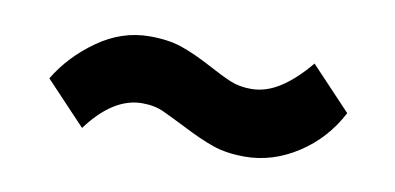

<svg xmlns="http://www.w3.org/2000/svg" viewBox="-34 -497 659 320"><g transform="rotate(10 296.0 -337.5)"><path d="M115 -251 47 -323Q71 -363 112 -392Q153 -421 200 -421Q232 -421 255 -413Q278 -405 306 -390Q330 -377 345.5 -370.5Q361 -364 381 -364Q406 -364 430 -379.5Q454 -395 478 -424L546 -352Q522 -306 479.5 -278.5Q437 -251 390 -251Q359 -251 336 -259Q313 -267 284 -282Q260 -294 244 -301.5Q228 -309 207 -309Q158 -309 115 -251Z"/></g></svg>

Font: Haskoy SemiBold
Style: Regular
Weight: 600
Designer: Ertekin Erdin
Foundry: Ertekin Erdin
Version: Version 1.500; ttfautohint (v1.8.3)